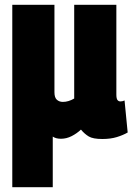

<svg xmlns="http://www.w3.org/2000/svg" viewBox="-20 -567 551 797"><path d="M31 210V-547H206V-184Q206 -162 216 -153Q226 -144 241 -144Q264 -144 288 -158V-547H463V-175Q463 -158 467.5 -152Q472 -146 480 -146Q489 -146 497 -150L510 -17Q491 -6 465 2Q439 10 405 10Q366 10 348.5 -0.5Q331 -11 316 -29Q299 -13 277.5 -2Q256 9 233 9Q212 9 199 0V210Z"/></svg>

Font: Georama SemiCondensed ExtraBold
Style: Regular
Weight: 800
Width: 4
Designer: Jean-Baptiste Levee
Foundry: Production Type
Version: Version 1.000